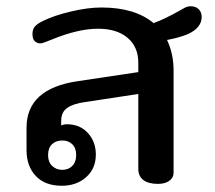

<svg xmlns="http://www.w3.org/2000/svg" viewBox="-20 -585 690 615"><path d="M65 -104V-176Q65 -301 229 -325L423 -354V-384Q423 -435 388.5 -464Q354 -493 294 -493Q230 -493 145 -458Q142 -457 128.5 -451.5Q115 -446 108 -446Q100 -446 92 -452.5Q84 -459 84 -476Q84 -492 92.5 -501Q101 -510 118 -518Q152 -535 206.5 -548Q261 -561 305 -561Q412 -561 472 -511Q508 -524 559 -553Q562 -555 571.5 -560Q581 -565 590 -565Q607 -565 616.5 -555.5Q626 -546 626 -531Q626 -495 580 -475Q553 -464 515 -457Q536 -413 536 -359V-31Q536 -16 522.5 -6Q509 4 486 4Q455 4 439 -8.5Q423 -21 423 -44V-284L252 -258Q215 -253 195.5 -239.5Q176 -226 176 -198V-183Q184 -187 194 -187Q236 -187 261.5 -159Q287 -131 287 -90Q287 -45 256 -17.5Q225 10 178 10Q124 10 94.5 -21.5Q65 -53 65 -104ZM224 -88Q224 -111 211.5 -123Q199 -135 180 -135Q159 -135 146.5 -123Q134 -111 134 -88Q134 -66 147 -53.5Q160 -41 180 -41Q199 -41 211.5 -53.5Q224 -66 224 -88Z"/></svg>

Font: Maitree Semibold
Style: Regular
Weight: 600
Designer: CadsonDemak Team
Foundry: CadsonDemak
Version: Version 1.000